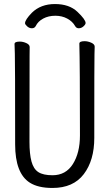

<svg xmlns="http://www.w3.org/2000/svg" viewBox="-20 -913 540 951"><path d="M252 -893Q323 -893 363.5 -854.5Q404 -816 404 -799Q404 -792 393.5 -782.5Q383 -773 370 -773Q358 -773 352 -784Q339 -807 313 -821Q287 -835 254 -835Q220 -835 194 -821Q168 -807 157 -784Q151 -773 138 -773Q125 -773 114.5 -782.5Q104 -792 104 -798Q104 -815 138 -850Q182 -893 252 -893ZM240 18Q169 18 128 -8Q55 -54 55 -198Q55 -618 53.5 -648Q52 -678 52 -695Q52 -707 78 -707Q94 -707 110.5 -699.5Q127 -692 127 -680Q127 -668 126.5 -639Q126 -610 126 -210Q126 -150 136 -113Q146 -76 170 -60.5Q194 -45 240 -45Q306 -45 341 -100.5Q376 -156 376 -242Q376 -595 373 -697Q373 -709 399 -709Q415 -709 432 -701.5Q449 -694 449 -682Q449 -670 448 -645Q447 -620 447 -230Q447 -119 395 -50.5Q343 18 240 18Z"/></svg>

Font: Moon Stars Kai HW
Style: Regular
Weight: 400
Designer: GuiWonder
Version: Version 1.101